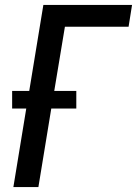

<svg xmlns="http://www.w3.org/2000/svg" viewBox="-20 -755 553 775"><path d="M34 0 86 -317H29V-388H98L155 -735H513L499 -647H242L199 -388H288V-317H187L135 0Z"/></svg>

Font: Iosevka Semibold Oblique
Style: Regular
Weight: 600
Italic angle: -9°
Monospace: yes
Designer: Belleve Invis
Foundry: Belleve Invis
Version: Version 32.5.0; ttfautohint (v1.8.4)